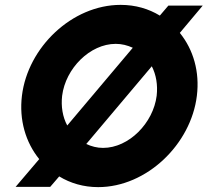

<svg xmlns="http://www.w3.org/2000/svg" viewBox="-20 -745 852 788"><path d="M70 -352C58 -253 85 -161 141 -92L44 22H186L223 -21C269 7 323 23 383 23C582 23 764 -153 788 -352C800 -450 774 -541 718 -610L812 -722H671L636 -681C590 -709 536 -725 475 -725C276 -725 94 -551 70 -352ZM334 -154 603 -473C621 -438 628 -396 623 -352C609 -240 509 -138 403 -138C378 -138 356 -144 334 -154ZM256 -230C237 -265 230 -308 235 -352C249 -464 349 -565 455 -565C480 -565 503 -559 525 -549Z"/></svg>

Font: Bluebird
Style: SfBdObl
Weight: 700
Designer: Jasper
Foundry: Cannot Into Space Fonts
Version: Version 0.98